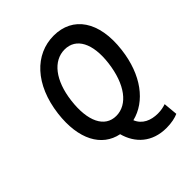

<svg xmlns="http://www.w3.org/2000/svg" viewBox="-229 -801 1107 1107"><g transform="rotate(-45 324.0 -247.5)"><path d="M205 -330C223 -476 293 -565 386 -565C479 -565 527 -476 509 -330C490 -177 419 -83 326 -83C233 -83 186 -177 205 -330ZM571 66C553 72 532 77 506 77C449 77 399 56 378 4C501 -26 595 -148 617 -330C643 -541 552 -666 398 -666C245 -666 124 -541 98 -330C75 -141 143 -18 267 7C293 103 365 171 482 171C522 171 558 163 579 153Z"/></g></svg>

Font: Falling Sky
Style: CondObl
Weight: 400
Designer: Paul D. Hunt
Foundry: Adobe Systems Incorporated
Version: Version 1.02